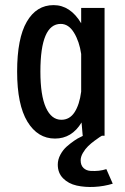

<svg xmlns="http://www.w3.org/2000/svg" viewBox="-20 -531 490 751"><path d="M378.5 0Q375 2 369.5 5.5Q364 9 349.8 19.5Q335.5 30 324.5 40.8Q313.5 51.5 304.5 66.8Q295.5 82 295.5 96Q295.5 115.5 306.5 126Q317.5 136.5 334.5 137.5Q351.5 138.5 366.8 136.8Q382 135 396 130.5L421 187.5Q386.5 198 349.5 200Q312.5 202 280 194.8Q247.5 187.5 226.8 166.5Q206 145.5 206 113Q206 93 216.2 74Q226.5 55 241 42.2Q255.5 29.5 270 19.5Q284.5 9.5 295 5L305 0H303.5L299 -52Q261 11 195 11Q127.5 11 87.2 -55.2Q47 -121.5 47 -251Q47 -381 84.8 -446Q122.5 -511 189.5 -511Q255 -511 297.5 -440V-500H389V0ZM138 -251Q138 -158 159.5 -110.2Q181 -62.5 220 -62.5Q252.5 -62.5 271.8 -92.2Q291 -122 297.5 -172.5V-320Q290.5 -368.5 269.5 -403Q248.5 -437.5 217.5 -437.5Q138 -437.5 138 -251Z"/></svg>

Font: League Mono Condensed
Style: Regular
Weight: 400
Width: 1
Designer: Tyler Finck
Foundry: The League of Moveable Type / Tyler Finck
Version: Version 2.210